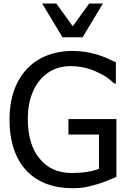

<svg xmlns="http://www.w3.org/2000/svg" viewBox="-20 -1020 707 1055"><path d="M469.7 -1000.5 379.9 -875.5 289.6 -1000.5H211.9L323.2 -815.4H434.1L545.4 -1000.5ZM377.9 14.2C403.8 14.2 425.8 12.7 444.8 9.3C463.9 5.9 486.3 0.5 512.2 -7.3C540 -15.1 576.2 -28.8 619.6 -48.3V-365.7H356V-280.8H523.9V-92.8C488.3 -77.6 430.7 -69.3 374 -69.3C300.3 -69.3 240.7 -95.7 199.2 -146.5C154.8 -198.7 132.8 -272.5 132.8 -367.2C132.8 -424.8 142.6 -475.6 162.1 -519.5C201.2 -606.9 274.9 -656.7 367.2 -656.7C423.3 -656.7 475.1 -643.6 516.6 -622.6C537.6 -612.8 554.7 -603.5 567.4 -594.7C580.1 -585.4 593.8 -574.2 608.4 -561H616.7V-677.7C601.1 -685.1 583.5 -693.4 564.5 -701.7C545.4 -710 528.3 -715.8 513.7 -720.2C468.8 -733.4 423.8 -740.2 378.9 -740.2C275.9 -740.2 186.5 -704.6 127.4 -640.6C65.4 -573.7 32.2 -480 32.2 -364.3C32.2 -241.7 64.9 -145.5 127 -80.6C187.5 -17.6 273.9 14.2 377.9 14.2Z"/></svg>

Font: SG Kara SemiBold
Style: Regular
Weight: 400
Designer: Damoon Khanjanzadeh
Version: Version 1.000